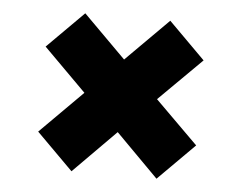

<svg xmlns="http://www.w3.org/2000/svg" viewBox="-40 -593 680 540"><g transform="rotate(5 300.0 -323.0)"><path d="M180 -100 300 -221 420 -100 523 -203 402 -323 523 -443 420 -546 300 -426 180 -546 77 -443 197 -323 77 -203Z"/></g></svg>

Font: JetBrains Mono ExtraBold
Style: Regular
Weight: 800
Monospace: yes
Designer: Philipp Nurullin, Konstantin Bulenkov
Foundry: JetBrains
Version: Version 2.305